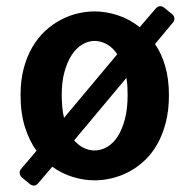

<svg xmlns="http://www.w3.org/2000/svg" viewBox="-20 -555 588 606"><path d="M513.2 -254.9Q513.2 -206.5 503.2 -168Q493.2 -129.4 476.1 -99.4Q459 -69.3 435.8 -47.9Q412.6 -26.4 386.7 -12.7Q360.8 1 333 7.6Q305.2 14.2 278.8 14.2Q245.1 14.2 210.4 3.7Q175.8 -6.8 145 -28.8L100.1 23.9Q94.7 30.3 87.9 30.8Q81.1 31.2 74.2 25.9L48.8 4.9Q43 -0.5 42.2 -8.1Q41.5 -15.6 45.9 -21L95.2 -79.1Q72.3 -110.8 58.6 -154.3Q44.9 -197.8 44.9 -254.9Q44.9 -301.8 54.9 -339.4Q64.9 -377 82.3 -406.5Q99.6 -436 122.6 -457.3Q145.5 -478.5 171.4 -492.2Q197.3 -505.9 224.9 -512.5Q252.4 -519 278.8 -519Q314.5 -519 351.8 -506.8Q389.2 -494.6 420.9 -469.2L472.2 -528.8Q477.5 -535.2 484.9 -535.4Q492.2 -535.6 498 -530.8L523.9 -509.8Q529.3 -505.4 530.3 -497.8Q531.2 -490.2 525.9 -483.9L469.2 -416Q489.7 -386.7 501.5 -345.9Q513.2 -305.2 513.2 -254.9ZM350.1 -383.8Q335.9 -405.3 316.9 -415.5Q297.9 -425.8 278.8 -425.8Q258.8 -425.8 240 -414.8Q221.2 -403.8 206.8 -382.1Q192.4 -360.4 183.6 -328.6Q174.8 -296.9 174.8 -254.9Q174.8 -236.8 176.5 -217.8Q178.2 -198.7 182.1 -183.1ZM382.8 -254.9Q382.8 -267.6 382.1 -282Q381.3 -296.4 378.9 -309.1L213.9 -111.8Q242.7 -80.1 278.8 -80.1Q299.3 -80.1 318.4 -91.3Q337.4 -102.5 351.6 -124.5Q365.7 -146.5 374.3 -179.2Q382.8 -211.9 382.8 -254.9Z"/></svg>

Font: New Telegraph
Style: Bold
Weight: 700
Designer: Frank Baranowski
Foundry: Frank Baranowski
Version: Version 3.001